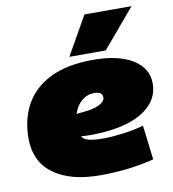

<svg xmlns="http://www.w3.org/2000/svg" viewBox="-87 -865 859 952"><g transform="rotate(-10 342.0 -389.5)"><path d="M613 -22Q549 -6 481 2Q413 10 343 10Q191 10 106.5 -52.5Q22 -115 22 -232Q22 -329 63.5 -403Q105 -477 190 -518.5Q275 -560 405 -560Q531 -560 603.5 -515.5Q676 -471 676 -393Q676 -311 601 -259Q526 -207 388 -197Q356 -195 329 -195Q302 -195 280 -197Q291 -179 318 -173Q345 -167 396 -167Q422 -167 475.5 -173Q529 -179 592 -195ZM382 -397Q347 -397 319 -374Q291 -351 278 -310Q285 -311 291.5 -311.5Q298 -312 305 -313Q361 -317 392 -332Q423 -347 423 -368Q423 -397 382 -397ZM292 -595 402 -789H639L475 -595Z"/></g></svg>

Font: Georama Expanded Black
Style: Italic
Weight: 900
Width: 7
Italic angle: -9°
Designer: Jean-Baptiste Levee
Foundry: Production Type
Version: Version 1.000